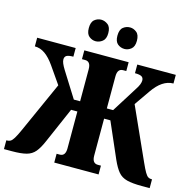

<svg xmlns="http://www.w3.org/2000/svg" viewBox="-128 -1052 1183 1180"><g transform="rotate(15 463.5 -461.5)"><path d="M556 -786Q531 -786 512 -801.5Q493 -817 493 -854Q493 -892 512 -907.5Q531 -923 556 -923Q578 -923 597.5 -907.5Q617 -892 617 -854Q617 -817 597.5 -801.5Q578 -786 556 -786ZM372 -786Q349 -786 330 -801.5Q311 -817 311 -854Q311 -892 330 -907.5Q349 -923 372 -923Q395 -923 415 -907.5Q435 -892 435 -854Q435 -817 415 -801.5Q395 -786 372 -786ZM0 0V-56H5Q17 -56 26.5 -61.5Q36 -67 47.5 -85.5Q59 -104 76 -142L221 -465L146 -573Q116 -616 85.5 -637.5Q55 -659 20 -659V-714H265V-659Q234 -659 222 -651.5Q210 -644 210 -627Q210 -616 216 -601.5Q222 -587 235 -566L336 -405H376V-609Q376 -658 340 -658H320V-714H602V-658H582Q546 -658 546 -609V-405H586L687 -566Q701 -587 706.5 -601.5Q712 -616 712 -627Q712 -644 700 -651.5Q688 -659 657 -659V-714H902V-659Q831 -659 772 -573L704 -475L854 -142Q871 -104 882 -85.5Q893 -67 902 -61.5Q911 -56 922 -56H927V0H877Q817 0 782 -9Q747 -18 726 -43Q705 -68 684 -115L586 -340H546V-105Q546 -56 582 -56H602V0H320V-56H340Q376 -56 376 -105V-340H336L238 -115Q218 -68 197 -43Q176 -18 142.5 -9Q109 0 50 0Z"/></g></svg>

Font: Noto Serif ExtraCondensed Black
Style: Regular
Weight: 900
Width: 2
Designer: Monotype Design Team
Foundry: Monotype Imaging Inc.
Version: Version 2.015; ttfautohint (v1.8.4.7-5d5b)